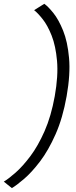

<svg xmlns="http://www.w3.org/2000/svg" viewBox="-63 -780 400 1010"><path d="M-0.5 209.5 -43 175.5Q-18.5 161 18.8 128.2Q56 95.5 96.5 41.8Q137 -12 171.5 -90.2Q206 -168.5 225 -274Q244 -381 237 -459.8Q230 -538.5 208.8 -592.5Q187.5 -646.5 161.5 -679.2Q135.5 -712 116.5 -726.5L170 -760Q190 -746 217.8 -711.5Q245.5 -677 269 -619Q292.5 -561 300.2 -475.5Q308 -390 287.5 -274Q267 -158.5 229.2 -73.5Q191.5 11.5 147.8 69Q104 126.5 64 160.8Q24 195 -0.5 209.5Z"/></svg>

Font: Anybody ExtraExpanded Light
Style: Italic
Weight: 300
Width: 8
Italic angle: -10°
Designer: Tyler Finck
Foundry: Etcetera Type Company
Version: Version 1.010; ttfautohint (v1.8.3) -l 8 -r 50 -G 200 -x 14 